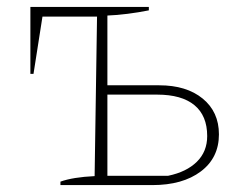

<svg xmlns="http://www.w3.org/2000/svg" viewBox="-20 -536 708 556"><path d="M155 0V-10Q191 -23 254 -26L261 -488H103L77 -322H68V-516H411V-506Q381 -500 349.5 -496Q318 -492 291 -491V-289H441Q520 -289 567 -250.5Q614 -212 614 -147Q614 -79 561.5 -39.5Q509 0 421 0ZM291 -27H467Q520 -38 550 -67.5Q580 -97 580 -142Q580 -201 543 -231.5Q506 -262 435 -262H291Z"/></svg>

Font: Piazzolla SC Thin
Style: Regular
Weight: 100
Designer: Juan Pablo del Peral
Foundry: Huerta Tipografica
Version: Version 1.330